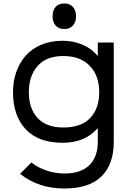

<svg xmlns="http://www.w3.org/2000/svg" viewBox="-20 -876 768 1111"><path d="M554.2 -342.8Q554.2 -437.5 499.8 -494.6Q445.3 -551.8 346.2 -551.8Q248 -551.8 197.5 -494.1Q147 -436.5 147 -342.8Q147 -247.6 197.8 -192.9Q248.5 -138.2 346.2 -138.2Q450.7 -138.2 502.4 -193.6Q554.2 -249 554.2 -342.8ZM545.9 -629.9H638.2V-55.2Q638.2 75.2 566.9 145Q495.6 214.8 353 214.8Q203.1 214.8 96.2 129.9L162.1 64Q197.8 93.8 249.5 110.8Q301.3 127.9 353 127.9Q447.3 127.9 496.6 80.3Q545.9 32.7 545.9 -56.2V-132.8H543.9Q471.2 -49.8 341.8 -49.8Q201.7 -49.8 128.4 -128.4Q55.2 -207 55.2 -342.8Q55.2 -404.8 73.7 -458.3Q92.3 -511.7 127.4 -552.5Q162.6 -593.3 217.8 -616.7Q272.9 -640.1 341.8 -640.1Q405.3 -640.1 458.7 -616.9Q512.2 -593.8 543.9 -553.2H545.9ZM352.1 -708Q319.3 -708 301.8 -728.3Q284.2 -748.5 284.2 -782.2Q284.2 -815.9 301.8 -835.9Q319.3 -856 352.1 -856Q384.3 -856 402.1 -835.9Q419.9 -815.9 419.9 -782.2Q419.9 -748.5 402.1 -728.3Q384.3 -708 352.1 -708Z"/></svg>

Font: Sinkin Sans 400 Regular
Style: Regular
Weight: 400
Designer: Keith Bates
Foundry: K-Type
Version: Sinkin Sans (version 1.0)  by Keith Bates   •   © 2014   www